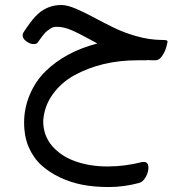

<svg xmlns="http://www.w3.org/2000/svg" viewBox="-20 -441 762 770"><path d="M70.8 -299.3Q70.8 -304.7 74.2 -311Q100.6 -352.1 121.1 -374Q164.1 -420.9 226.1 -420.9Q249.5 -420.9 283.4 -406.5Q317.4 -392.1 355 -371.8Q392.6 -351.6 434.1 -331.1Q475.6 -310.5 527.1 -295.9Q578.6 -281.2 627.4 -280.8Q642.6 -280.8 647.2 -279.5Q651.9 -278.3 651.9 -272.5L646.5 -251Q641.1 -231.9 629.4 -215.6Q617.7 -199.2 603.5 -199.2Q581.5 -199.2 569.8 -200.2V-199.2H530.8Q387.7 -199.2 277.3 -138.7Q224.1 -108.9 190.4 -61.3Q156.7 -13.7 153.3 44.9Q153.3 102.1 188.7 143.8Q224.1 185.5 282.7 206.1Q341.3 226.6 410.9 226.6Q480.5 226.6 549.3 209Q550.8 208.5 556.6 208.5Q575.2 208.5 575.2 231.4Q575.2 249.5 564.5 268.8Q553.7 288.1 538.6 292.5Q476.6 309.1 417.2 309.1Q357.9 309.1 311 300Q264.2 291 221.4 271Q178.7 251 146.7 222.2Q114.7 193.4 95.7 150.4Q76.7 107.4 76.7 50Q76.7 -7.3 99.4 -61.3Q122.1 -115.2 162.1 -154.8Q243.2 -233.9 370.6 -266.6Q359.4 -272.5 335 -285.9Q310.5 -299.3 298.6 -305.2Q286.6 -311 268.6 -319.3Q236.3 -333.5 208.5 -333.5Q192.4 -333.5 183.1 -326.9Q173.8 -320.3 169.2 -317.1Q164.6 -314 157.7 -305.7Q150.9 -297.4 148.4 -294.4Q142.1 -286.6 130.9 -270Q126.5 -264.2 114 -264.2Q101.6 -264.2 86.2 -274.9Q70.8 -285.6 70.8 -299.3Z"/></svg>

Font: Behdad
Style: Regular
Weight: 400
Designer: Mohammad Saleh Souzanchi
Foundry: http://font-store.ir
Version: Version:1.0.1;RFB:1.2.5;Building:2018-09-04 19:53:52.209180